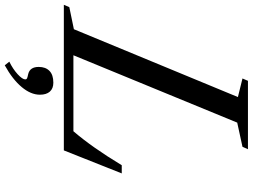

<svg xmlns="http://www.w3.org/2000/svg" viewBox="-215 -663 1057 803"><g transform="rotate(90 313.5 -261.5)"><path d="M541 0H-67.9L-58.1 -22.9L34.2 -42L317.9 -728L240.2 -747.1L250 -770H536.1L525.9 -747.1L424.8 -725.1L143.1 -40H460.9Q527.8 -117.7 603 -242.2H637.2ZM221.2 148.9Q191.9 141.6 191.9 105Q191.9 76.2 208.5 60.1Q225.1 43.9 257.8 43.9Q282.2 43.9 295.2 58.6Q308.1 73.2 308.1 100.1Q308.1 138.2 275.9 176.5Q243.7 214.8 185.1 247.1L169.9 228Q200.2 213.4 222.2 193.4Q244.1 173.3 244.1 161.1Q244.1 156.2 240 154.1Q235.8 151.9 221.2 148.9Z"/></g></svg>

Font: Libre Caslon Text
Style: Italic
Weight: 400
Italic angle: -25°
Designer: Pablo Impallari, Rodrigo Fuenzalida
Foundry: Pablo Impallari, Rodrigo Fuenzalida
Version: Version 1.002